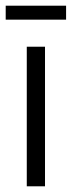

<svg xmlns="http://www.w3.org/2000/svg" viewBox="-26 -654 252 674"><path d="M206 -634V-585H-6V-634ZM132 0H68V-490H132Z"/></svg>

Font: Gemunu Libre Light
Style: Regular
Weight: 300
Designer: Puspanada Ekanayake, Sola Matas, Pathum Egodawatta, Kosala Senevirathne
Foundry: mooniak
Version: Version 1.100